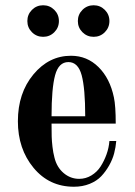

<svg xmlns="http://www.w3.org/2000/svg" viewBox="-20 -698 512 730"><path d="M48 -237Q48 -344 107 -415Q166 -486 250 -486Q311 -486 354.5 -443Q398 -400 413 -328Q420 -296 420 -228H176Q176 -196 176.5 -179Q177 -162 179.5 -140Q182 -118 187 -99Q196 -62 222 -40Q248 -18 281 -18Q306 -18 327.5 -31Q349 -44 362.5 -65Q376 -86 385 -111Q394 -136 396 -162H422Q420 -138 414 -115Q408 -92 395 -69Q382 -46 365 -28Q348 -10 321 1Q294 12 261 12Q167 12 107.5 -60Q48 -132 48 -237ZM176 -256H304Q304 -362 290.5 -412Q277 -462 240 -462Q203 -462 189.5 -412Q176 -362 176 -256ZM293.5 -575.5Q276 -593 276 -618Q276 -643 293.5 -660.5Q311 -678 336 -678Q361 -678 378.5 -660.5Q396 -643 396 -618Q396 -593 378.5 -575.5Q361 -558 336 -558Q311 -558 293.5 -575.5ZM101.5 -575.5Q84 -593 84 -618Q84 -643 101.5 -660.5Q119 -678 144 -678Q169 -678 186.5 -660.5Q204 -643 204 -618Q204 -593 186.5 -575.5Q169 -558 144 -558Q119 -558 101.5 -575.5Z"/></svg>

Font: Old Standard TT
Style: Bold
Weight: 700
Designer: Alexey Kryukov <alexios@thessalonica.org.ru>
Version: Version 2.2